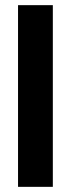

<svg xmlns="http://www.w3.org/2000/svg" viewBox="-20 -725 275 745"><path d="M50 0V-705H185V0Z"/></svg>

Font: DM Sans 36pt
Style: Bold
Weight: 700
Version: Version 4.004;gftools[0.9.30]